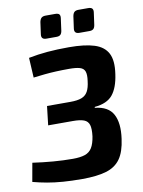

<svg xmlns="http://www.w3.org/2000/svg" viewBox="-102 -952 764 1026"><g transform="rotate(-10 279.5 -439.0)"><path d="M311 -698Q397 -698 449 -681.5Q501 -665 521.5 -625Q542 -585 531 -513Q521 -441 490.5 -403.5Q460 -366 393 -360L391 -355Q464 -348 490 -299.5Q516 -251 504 -167Q495 -98 468 -60Q441 -22 390.5 -7Q340 8 260 8Q202 8 156 4.5Q110 1 71 -6Q32 -13 -6 -23L12 -124Q68 -116 122.5 -111.5Q177 -107 229 -107Q270 -107 295 -115.5Q320 -124 333.5 -146Q347 -168 353 -207Q358 -248 351.5 -269Q345 -290 324 -298Q303 -306 264 -306H130L142 -409H269Q307 -409 329.5 -417.5Q352 -426 363.5 -446.5Q375 -467 379 -503Q384 -537 377.5 -554.5Q371 -572 350.5 -578Q330 -584 293 -584Q255 -584 222 -582.5Q189 -581 159.5 -578Q130 -575 98 -571L92 -679Q143 -689 195 -693.5Q247 -698 311 -698ZM270 -886Q287 -886 292.5 -879Q298 -872 296 -858L287 -792Q285 -778 278 -771Q271 -764 256 -764H201Q172 -764 176 -792L185 -857Q188 -872 195.5 -879Q203 -886 219 -886ZM449 -886Q465 -886 471 -879Q477 -872 475 -858L466 -793Q464 -778 457 -771Q450 -764 435 -764H380Q351 -764 355 -792L364 -857Q367 -873 374.5 -879.5Q382 -886 396 -886Z"/></g></svg>

Font: Exo 2
Style: Bold Italic
Weight: 700
Italic angle: -8°
Designer: Natanael Gama
Foundry: Natanael Gama
Version: Version 2.010